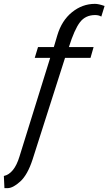

<svg xmlns="http://www.w3.org/2000/svg" viewBox="-129 -734 562 995"><path d="M413 -703 396 -648Q383 -656 364 -656Q314 -656 285.5 -619Q257 -582 228 -490H356L340 -434H208L40 92Q14 172 -24 206.5Q-62 241 -90 241H-106L-109 178Q-55 166 -28 77L131 -434H51L68 -490H150L168 -551Q191 -628 244.5 -671Q298 -714 363 -714Q382 -714 413 -703Z"/></svg>

Font: Cabin
Style: Italic
Weight: 400
Designer: Pablo Impallari
Foundry: Pablo Impallari. www.impallari.com Igino Marini. www.ikern.com
Version: Version 1.005